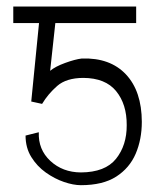

<svg xmlns="http://www.w3.org/2000/svg" viewBox="-20 -548 465 577"><path d="M106.5 -235.8 73.9 -242.9 97.3 -478.7H19.9V-528.4H389.2V-478.7H146.3L130.7 -335.2Q146 -348 175.6 -358.8Q205.3 -369.7 225.9 -372.2Q310.7 -375 358.3 -324.6Q405.9 -274.1 406.2 -181.8Q406.2 -129.3 387.8 -86.1Q369.3 -43 329.2 -17.2Q289.1 8.5 223 8.5Q200.6 8.5 172.4 -1.1Q144.2 -10.7 117.7 -29.5Q91.3 -48.3 74 -76.2Q56.8 -104 56.8 -140.6L96.6 -150.6Q94.5 -98.7 131.2 -64.5Q168 -30.2 223 -29.8Q296.2 -30.2 328.7 -70.8Q361.2 -111.5 360.8 -171.9Q361.2 -234.7 329 -274.1Q296.9 -313.6 230.1 -313.9Q179.3 -313.6 152 -289.8Q124.6 -266 106.5 -235.8Z"/></svg>

Font: Inter UI Thin
Style: Regular
Weight: 100
Designer: Rasmus Andersson
Foundry: rsms
Version: 3.2;8d6f07862